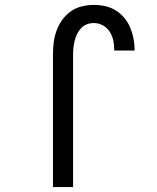

<svg xmlns="http://www.w3.org/2000/svg" viewBox="-20 -763 640 783"><path d="M196 0V-540Q196 -565 199 -589.5Q202 -614 210.5 -637.5Q219 -661 233.5 -681.5Q248 -702 268.5 -716.5Q289 -731 313.5 -737Q338 -743 363 -743Q386 -743 409 -738Q432 -733 452 -720.5Q472 -708 487 -690Q502 -672 511 -650.5Q520 -629 524.5 -606Q529 -583 529 -559Q529 -559 529 -558Q529 -557 529 -557H446Q446 -557 446 -557.5Q446 -558 446 -558Q446 -578 442 -597.5Q438 -617 427.5 -633.5Q417 -650 399.5 -659.5Q382 -669 363 -669Q348 -669 334.5 -664Q321 -659 311 -648.5Q301 -638 294.5 -624.5Q288 -611 284.5 -597Q281 -583 279.5 -568.5Q278 -554 278 -540V0Z"/></svg>

Font: Bmono
Style: Regular
Weight: 400
Monospace: yes
Designer: Belleve Invis
Foundry: Belleve Invis
Version: Version 11.2.2; ttfautohint (v1.8.2)